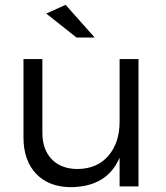

<svg xmlns="http://www.w3.org/2000/svg" viewBox="-20 -770 687 793"><path d="M552 0H474V-119Q423 1 274 3Q182 3 129.5 -52Q77 -107 77 -202V-526H155V-222Q155 -152 194 -112Q233 -72 301 -72Q382 -73 428 -127Q474 -181 474 -268V-526H552ZM296 -615 171 -714 251 -750 371 -615Z"/></svg>

Font: Kalaa
Style: Regular
Weight: 400
Version: Version 1.20 June 5, 2016